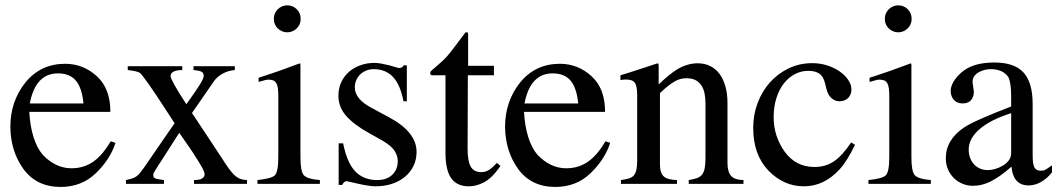

<svg xmlns="http://www.w3.org/2000/svg" viewBox="-20 -702 4038 733"><path d="M116.2 -372.6Q108.9 -359.9 103 -343Q97.2 -326.2 93.8 -307.1H298.8Q292.5 -368.2 269 -395Q245.6 -421.9 200.7 -421.9Q145.5 -421.9 116.2 -372.6ZM91.8 -274.9Q94.7 -221.2 107.9 -179Q121.1 -136.7 143.1 -111.3Q166 -86.9 193.8 -73.2Q221.7 -59.6 252.4 -59.6Q277.8 -59.6 299.1 -66.4Q320.3 -73.2 338.4 -86.4Q356.4 -99.6 372.3 -118.7Q388.2 -137.7 402.8 -162.6L420.9 -156.7Q400.9 -94.2 346.2 -41Q291.5 11.7 211.4 11.7Q119.1 11.7 68.8 -57.6Q43.9 -92.8 32 -132.6Q20 -172.4 19.5 -217.3Q19.5 -315.4 77.1 -387.2Q135.3 -458.5 229 -458.5Q297.9 -458.5 350.1 -410.6Q401.4 -363.8 401.4 -274.9Z M675.8 -449.2V-434.6Q666.5 -434.6 658.4 -433.3Q650.4 -432.1 644.3 -429.4Q638.2 -426.8 634.8 -422.4Q631.3 -418 631.3 -410.6Q631.3 -404.3 646.7 -376.5Q662.1 -348.6 691.4 -304.2Q709 -328.6 721.7 -346.9Q734.4 -365.2 742.4 -378.2Q750.5 -391.1 754.2 -399.4Q757.8 -407.7 757.8 -412.1Q757.8 -424.8 747.6 -429Q737.3 -433.1 718.8 -434.6V-449.2H876.5V-434.6Q851.6 -432.6 830.3 -421.1Q809.1 -409.7 795.9 -390.6L712.9 -270.5Q714.4 -269 723.9 -254.4Q733.4 -239.7 747.3 -218.8Q761.2 -197.8 777.3 -173.6Q793.5 -149.4 807.1 -128.4Q820.8 -107.4 830.6 -92.8Q840.3 -78.1 841.3 -76.2Q854 -57.1 864 -45.2Q874 -33.2 883.3 -26.6Q892.6 -20 901.9 -17.6Q911.1 -15.1 922.9 -14.6V0H720.7V-14.6L735.4 -15.6Q746.6 -16.6 753.9 -22.5Q761.2 -28.3 761.2 -36.6Q761.2 -44.9 751 -63.5Q740.7 -82 716.3 -119.6Q712.9 -125 706.8 -133.8Q700.7 -142.6 693.4 -153.1Q686 -163.6 678.5 -174.6Q670.9 -185.5 664.6 -194.8Q662.1 -191.4 656 -182.1Q649.9 -172.9 642.1 -160.4Q634.3 -147.9 625.5 -134.3Q616.7 -120.6 608.9 -108.4Q601.1 -96.2 595 -86.7Q588.9 -77.1 586.4 -73.7Q577.6 -60.1 573.5 -53.2Q569.3 -46.4 567.4 -42.7Q565.4 -39.1 565.4 -37.4Q565.4 -35.6 565.4 -32.7Q565.4 -28.3 566.9 -25.6Q568.4 -22.9 572.5 -21Q576.7 -19 584.7 -17.8Q592.8 -16.6 606 -14.6V0H460.9V-14.6Q475.1 -17.6 484.4 -20.5Q493.7 -23.4 501 -28.8Q508.3 -34.2 515.6 -43.2Q522.9 -52.2 533.2 -66.9Q561 -106.9 589.8 -149.4Q618.7 -191.9 646.5 -231.4Q635.7 -248 623.3 -267.3Q610.8 -286.6 597.9 -306.2Q585 -325.7 572.5 -344.5Q560.1 -363.3 548.8 -379.2Q537.6 -395 528.8 -406.7Q520 -418.5 514.6 -423.3Q509.3 -427.2 497.3 -429.9Q485.4 -432.6 467.8 -434.6V-449.2Z M1076.7 -681.6Q1087.4 -681.6 1096.7 -677.7Q1106 -673.8 1113 -666.7Q1120.1 -659.7 1124 -650.4Q1127.9 -641.1 1127.9 -629.9Q1127.9 -619.1 1124 -609.9Q1120.1 -600.6 1113 -593.8Q1106 -586.9 1096.7 -582.8Q1087.4 -578.6 1076.7 -578.6Q1065.9 -578.6 1056.4 -582.8Q1046.9 -586.9 1040 -593.8Q1033.2 -600.6 1029.3 -609.9Q1025.4 -619.1 1025.4 -629.9Q1025.4 -640.6 1029.3 -649.9Q1033.2 -659.2 1040 -666.3Q1046.9 -673.3 1056.4 -677.5Q1065.9 -681.6 1076.7 -681.6ZM962.9 -14.6Q1015.6 -20 1028.8 -32.2Q1042.5 -45.4 1042.5 -102.1V-334.5Q1042.5 -353 1040.8 -365.2Q1039.1 -377.4 1034.7 -384.8Q1030.3 -392.1 1023.2 -395Q1016.1 -397.9 1005.4 -397.9Q1002.9 -397.9 1000.5 -397.7Q998 -397.5 994.4 -396.7Q990.7 -396 984.4 -394Q978 -392.1 967.3 -389.2V-405.3L988.8 -412.1Q1018.6 -421.9 1043 -430.4Q1067.4 -439 1085 -445.6Q1102.5 -452.1 1113 -456.1Q1123.5 -460 1126 -460Q1126.5 -458 1126.7 -456.3Q1127 -454.6 1127 -452.1V-102.1Q1127 -46.9 1140.1 -32.7Q1154.8 -18.1 1201.2 -14.6V0H962.9Z M1272.9 -154.8H1290Q1304.7 -80.6 1336.4 -47.6Q1368.2 -14.6 1419.9 -14.6Q1456.5 -14.6 1477.5 -34.7Q1498.5 -54.7 1498.5 -86.9Q1498.5 -107.4 1486.3 -126.2Q1474.1 -145 1443.4 -163.1H1443.8L1389.2 -193.8Q1331.5 -225.6 1301.8 -259.3Q1272 -293 1272 -336.4Q1272 -364.3 1282.5 -387.5Q1293 -410.6 1311.5 -427Q1330.1 -443.4 1355.2 -452.6Q1380.4 -461.9 1409.7 -461.9Q1421.4 -461.9 1437 -459Q1452.6 -456.1 1466.8 -452.4Q1481 -448.7 1491 -445.6Q1501 -442.4 1501.5 -442.4Q1510.3 -442.4 1514.2 -444.8Q1518.1 -447.3 1521 -452.6H1533.2V-315.4H1520.5Q1507.8 -379.9 1479.7 -408.9Q1451.7 -438 1407.2 -438Q1390.6 -438 1377 -432.1Q1363.3 -426.3 1354 -416.7Q1344.7 -407.2 1339.6 -394.5Q1334.5 -381.8 1334.5 -368.2Q1334.5 -323.2 1401.4 -288.6L1465.8 -253.9Q1570.3 -197.8 1570.3 -122.1Q1570.3 -92.8 1558.6 -68.6Q1546.9 -44.4 1526.1 -27.1Q1505.4 -9.8 1476.6 -0.2Q1447.8 9.3 1413.6 9.3Q1400.9 9.3 1382.6 6.3Q1364.3 3.4 1347.2 -0.5Q1330.1 -4.4 1317.4 -7.3Q1304.7 -10.3 1303.2 -10.3Q1297.9 -10.3 1293.5 -6.1Q1289.1 -2 1286.6 3.9H1272.9Z M1865.7 -450.7V-414.6H1766.1Q1766.1 -385.3 1765.9 -348.6Q1765.6 -312 1765.6 -274.2Q1765.6 -236.3 1765.4 -200Q1765.1 -163.6 1765.1 -134.3Q1765.1 -86.9 1777.1 -65.9Q1789.1 -44.9 1816.9 -44.9Q1834 -44.9 1847.2 -53.5Q1860.4 -62 1877 -80.1L1890.6 -68.4L1879.4 -53.2Q1854 -19 1825.7 -4.9Q1797.4 9.3 1770.5 9.3Q1724.6 9.3 1702.6 -21.5Q1680.7 -52.2 1680.7 -119.6V-414.6H1627.9Q1625 -416 1623.8 -417.5Q1622.6 -418.9 1622.6 -421.9Q1622.6 -424.3 1622.8 -426Q1623 -427.7 1624.8 -429.7Q1626.5 -431.6 1629.6 -434.6Q1632.8 -437.5 1638.7 -442.4Q1671.4 -469.7 1687 -487.3Q1694.8 -496.1 1712.2 -518.8Q1729.5 -541.5 1757.3 -578.6Q1764.2 -578.6 1765.6 -577.6Q1767.1 -576.7 1767.1 -569.8V-450.7Z M2004.9 -372.6Q1997.6 -359.9 1991.7 -343Q1985.8 -326.2 1982.4 -307.1H2187.5Q2181.2 -368.2 2157.7 -395Q2134.3 -421.9 2089.4 -421.9Q2034.2 -421.9 2004.9 -372.6ZM1980.5 -274.9Q1983.4 -221.2 1996.6 -179Q2009.8 -136.7 2031.7 -111.3Q2054.7 -86.9 2082.5 -73.2Q2110.4 -59.6 2141.1 -59.6Q2166.5 -59.6 2187.7 -66.4Q2209 -73.2 2227.1 -86.4Q2245.1 -99.6 2261 -118.7Q2276.9 -137.7 2291.5 -162.6L2309.6 -156.7Q2289.6 -94.2 2234.9 -41Q2180.2 11.7 2100.1 11.7Q2007.8 11.7 1957.5 -57.6Q1932.6 -92.8 1920.7 -132.6Q1908.7 -172.4 1908.2 -217.3Q1908.2 -315.4 1965.8 -387.2Q2023.9 -458.5 2117.7 -458.5Q2186.5 -458.5 2238.8 -410.6Q2290 -363.8 2290 -274.9Z M2350.6 -14.6Q2368.2 -17.1 2380.1 -20.5Q2392.1 -23.9 2399.2 -31.7Q2406.2 -39.6 2409.4 -53.2Q2412.6 -66.9 2412.6 -89.4V-336.4Q2412.6 -354.5 2410.6 -366.5Q2408.7 -378.4 2403.8 -385.5Q2398.9 -392.6 2390.6 -395.5Q2382.3 -398.4 2369.6 -398.4Q2364.7 -398.4 2360.1 -397.9Q2355.5 -397.5 2348.6 -396.5V-414.6Q2358.4 -417.5 2382.3 -425Q2406.2 -432.6 2443.4 -444.8L2489.3 -460Q2493.2 -460 2493.9 -457.5Q2494.6 -455.1 2494.6 -450.2V-379.9Q2516.6 -400.4 2533.9 -414.6Q2551.3 -428.7 2564 -436.5Q2582.5 -447.8 2602.8 -454.1Q2623 -460.4 2643.6 -460.4Q2669.9 -460.4 2691.2 -450Q2712.4 -439.5 2727.1 -419.7Q2741.7 -399.9 2749.5 -371.8Q2757.3 -343.8 2757.3 -308.6V-81.1Q2757.3 -45.9 2771 -30.5Q2784.7 -15.1 2818.4 -14.6V0H2609.4V-14.6Q2627.9 -17.6 2640.1 -21.7Q2652.3 -25.9 2659.7 -34.9Q2667 -43.9 2670.2 -59.1Q2673.3 -74.2 2673.3 -98.6V-306.6Q2673.3 -327.1 2669.9 -344.7Q2666.5 -362.3 2658.2 -375.2Q2649.9 -388.2 2636 -395.8Q2622.1 -403.3 2600.6 -403.3Q2588.4 -403.3 2577.4 -400.4Q2566.4 -397.5 2554.7 -390.6Q2543 -383.8 2529.5 -373Q2516.1 -362.3 2499.5 -346.7V-74.2Q2499.5 -56.6 2503.4 -45.4Q2507.3 -34.2 2515.1 -27.6Q2522.9 -21 2535.4 -18.1Q2547.9 -15.1 2564.5 -14.6V0H2350.6Z M3230.5 -359.9Q3230.5 -352.1 3227.8 -344Q3225.1 -335.9 3219.5 -329.6Q3213.9 -323.2 3205.1 -319.3Q3196.3 -315.4 3184.6 -315.4Q3168 -315.4 3154.5 -327.1Q3141.1 -338.9 3135.3 -361.8L3129.4 -385.3Q3123 -411.1 3107.4 -421.4Q3091.8 -431.6 3065.4 -431.6Q3038.6 -431.6 3014.4 -418.9Q2990.2 -406.2 2972.4 -383.3Q2954.6 -360.4 2944.1 -327.6Q2933.6 -294.9 2933.6 -254.4Q2933.6 -182.1 2975.6 -123Q3018.1 -64.5 3089.4 -64.5Q3110.4 -64.5 3128.4 -69.6Q3146.5 -74.7 3163.1 -85.7Q3179.7 -96.7 3196 -114.7Q3212.4 -132.8 3229.5 -158.2L3244.1 -149.4Q3230 -119.6 3215.6 -96.4Q3201.2 -73.2 3186 -56.2Q3126.5 9.3 3048.8 9.3Q2972.2 9.3 2913.6 -50.8Q2855.5 -111.3 2855.5 -213.9Q2855.5 -263.7 2872.3 -308.6Q2889.2 -353.5 2919.2 -387.2Q2949.2 -420.9 2990.7 -440.9Q3032.2 -460.9 3081.1 -460.9Q3111.3 -460.9 3138.4 -452.1Q3165.5 -443.4 3186 -429Q3206.5 -414.6 3218.5 -396.5Q3230.5 -378.4 3230.5 -359.9Z M3409.2 -681.6Q3419.9 -681.6 3429.2 -677.7Q3438.5 -673.8 3445.6 -666.7Q3452.6 -659.7 3456.5 -650.4Q3460.4 -641.1 3460.4 -629.9Q3460.4 -619.1 3456.5 -609.9Q3452.6 -600.6 3445.6 -593.8Q3438.5 -586.9 3429.2 -582.8Q3419.9 -578.6 3409.2 -578.6Q3398.4 -578.6 3388.9 -582.8Q3379.4 -586.9 3372.6 -593.8Q3365.7 -600.6 3361.8 -609.9Q3357.9 -619.1 3357.9 -629.9Q3357.9 -640.6 3361.8 -649.9Q3365.7 -659.2 3372.6 -666.3Q3379.4 -673.3 3388.9 -677.5Q3398.4 -681.6 3409.2 -681.6ZM3295.4 -14.6Q3348.1 -20 3361.3 -32.2Q3375 -45.4 3375 -102.1V-334.5Q3375 -353 3373.3 -365.2Q3371.6 -377.4 3367.2 -384.8Q3362.8 -392.1 3355.7 -395Q3348.6 -397.9 3337.9 -397.9Q3335.4 -397.9 3333 -397.7Q3330.6 -397.5 3326.9 -396.7Q3323.2 -396 3316.9 -394Q3310.5 -392.1 3299.8 -389.2V-405.3L3321.3 -412.1Q3351.1 -421.9 3375.5 -430.4Q3399.9 -439 3417.5 -445.6Q3435.1 -452.1 3445.6 -456.1Q3456.1 -460 3458.5 -460Q3459 -458 3459.2 -456.3Q3459.5 -454.6 3459.5 -452.1V-102.1Q3459.5 -46.9 3472.7 -32.7Q3487.3 -18.1 3533.7 -14.6V0H3295.4Z M3840.3 -270Q3760.3 -244.6 3719.2 -208.5Q3678.2 -172.4 3678.2 -131.3Q3678.2 -113.8 3683.6 -99.4Q3689 -85 3698.5 -74.7Q3708 -64.5 3721.2 -58.6Q3734.4 -52.7 3749.5 -52.7Q3765.1 -52.7 3781.2 -57.6Q3797.4 -62.5 3810.5 -70.8Q3823.7 -79.1 3832 -90.8Q3840.3 -102.5 3840.3 -116.2ZM3661.1 -215.8Q3683.1 -230 3728.5 -250Q3773.9 -270 3840.3 -295.4V-336.4Q3840.3 -360.4 3837.6 -378.2Q3835 -396 3830.6 -405.8Q3821.8 -420.9 3804.4 -429.4Q3787.1 -438 3762.2 -438Q3737.8 -438 3714.8 -425.3H3715.3Q3692.9 -412.1 3692.9 -389.6Q3692.9 -388.2 3693.6 -382.8Q3694.3 -377.4 3695.3 -371.1Q3696.3 -364.7 3697 -359.1Q3697.8 -353.5 3697.8 -352.1Q3697.8 -331.5 3686.8 -319.3Q3675.8 -307.1 3654.8 -307.1Q3643.6 -307.1 3635 -311Q3626.5 -314.9 3620.8 -321.5Q3615.2 -328.1 3612.3 -336.7Q3609.4 -345.2 3609.4 -354Q3609.4 -388.7 3650.9 -425.8Q3693.8 -463.4 3775.4 -463.4Q3812.5 -463.4 3840.1 -454.6Q3867.7 -445.8 3886 -426.8Q3904.3 -407.7 3913.3 -377.2Q3922.4 -346.7 3922.4 -303.2V-107.9Q3922.4 -75.2 3929.2 -62.7Q3936 -50.3 3952.1 -50.3Q3958 -50.3 3961.7 -50.8Q3965.3 -51.3 3969.5 -53.2Q3973.6 -55.2 3979.5 -59.3Q3985.4 -63.5 3996.1 -70.8V-43.9Q3977.1 -20 3954.1 -7.1Q3931.2 5.9 3906.7 5.9Q3890.1 5.9 3878.2 0.2Q3866.2 -5.4 3858.6 -14.9Q3851.1 -24.4 3846.9 -37.6Q3842.8 -50.8 3841.8 -65.9Q3818.4 -45.4 3798.6 -31.5Q3778.8 -17.6 3761.5 -9Q3744.1 -0.5 3727.8 3.4Q3711.4 7.3 3694.3 7.3Q3673.3 7.3 3654.5 -0.5Q3635.7 -8.3 3621.6 -22.2Q3607.4 -36.1 3599.1 -55.4Q3590.8 -74.7 3590.8 -97.7Q3590.8 -168.5 3661.1 -215.8Z"/></svg>

Font: Dima Niloofar
Style: Regular
Weight: 400
Designer: R.Balvardi
Foundry: Dima Software Group
Version: Version 3.00;November 13, 2018;FontCreator 11.5.0.2427 64-bi